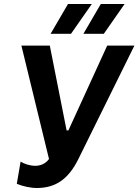

<svg xmlns="http://www.w3.org/2000/svg" viewBox="-20 -928 692 960"><path d="M164 12C259 12 322 -33 371 -131L652 -700H516L322 -276H313L229 -700H87L225 -133C208 -109 182 -99 156 -99C129 -99 100 -109 83 -120L64 -9C92 3 132 12 164 12ZM335 -759 439 -908H320L233 -759ZM499 -759 603 -908H484L397 -759Z"/></svg>

Font: Fixel Text 20240404 SemiBold
Style: Italic
Weight: 600
Width: 4
Italic angle: -10°
Designer: AlfaBravo + MacPaw
Foundry: Kyrylo Tkachov, Marchela Mozhyna, Serhii Makarenko, Maria Weinstein, Zakhar Kryvoshyya
Version: Version 1.211;Glyphs 3.2 (3225)